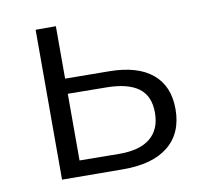

<svg xmlns="http://www.w3.org/2000/svg" viewBox="-65 -593 692 663"><g transform="rotate(-10 281.5 -261.5)"><path d="M313.3 1.4 101.1 0V-525.5H172.1V-341.7L326.8 -340.3Q425.8 -339.3 477.5 -296.1Q529.3 -253 529.3 -172.2Q529.3 -87.8 473.5 -42.7Q417.8 2.4 313.3 1.4ZM309 -53.4Q382 -52.4 419.6 -82.9Q457.2 -113.4 457.2 -172.3Q457.2 -230.9 420.1 -258.5Q383 -286.1 309 -287.1L172.1 -288.6V-54.8Z"/></g></svg>

Font: Montserrat Thin
Style: Regular
Weight: 100
Designer: Julieta Ulanovsky
Foundry: Julieta Ulanovsky
Version: Version 9.000